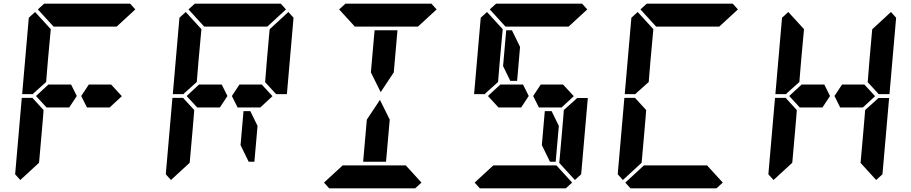

<svg xmlns="http://www.w3.org/2000/svg" viewBox="-20 -1020 4936 1040"><path d="M162 -515 158 -510H100L136 -924L170 -955L255 -862L240 -698L231 -590L230 -576ZM582 -562 640 -499 574 -438H546H510H451L420 -500L461 -562H520H557ZM192 -144 191 -138 90 -45 62 -76 98 -490H156L160 -485L216 -424L213 -384L206 -302ZM185 -969 219 -1000H390H514H685L713 -969L612 -876H587H503H379H295H276H270ZM365 -562 396 -500 355 -438H296H259H232L175 -500L242 -562H269H306Z M978 -515 974 -510H916L952 -924L986 -955L1071 -862L1056 -698L1047 -590L1046 -576ZM1398 -562 1456 -499 1390 -438H1362H1326H1267L1236 -500L1277 -562H1336H1373ZM1008 -144 1007 -138 906 -45 878 -76 914 -490H972L976 -485L1032 -424L1029 -384L1022 -302ZM1542 -955 1570 -924 1534 -510H1476L1472 -514L1416 -575L1417 -586L1426 -698L1440 -856L1441 -862ZM1375 -338 1358 -144H1327L1283 -234L1299 -418H1336ZM1001 -969 1035 -1000H1206H1330H1501L1529 -969L1428 -876H1403H1319H1195H1111H1092H1086ZM1181 -562 1212 -500 1171 -438H1112H1075H1048L991 -500L1058 -562H1085H1122Z M1998 -731 2009 -856H2133L2122 -731L2113 -628L2042 -521L1989 -628ZM2263 -31 2229 0H2058H1934H1763L1735 -31L1836 -124H1861H1945H2069H2153H2178ZM1817 -969 1851 -1000H2022H2146H2317L2345 -969L2244 -876H2219H2135H2011H1927H1908H1902ZM2082 -269 2071 -144H1947L1958 -269L1967 -372L2038 -479L2091 -372Z M2610 -515 2606 -510H2548L2584 -924L2618 -955L2703 -862L2688 -698L2679 -590L2678 -576ZM3030 -562 3088 -499 3022 -438H2994H2958H2899L2868 -500L2909 -562H2968H3005ZM3102 -485 3106 -489H3164L3128 -76L3094 -45L3009 -138L3010 -144L3024 -302L3032 -396L3034 -424ZM3007 -338 2990 -144H2959L2915 -234L2931 -418H2968ZM3079 -31 3045 0H2874H2750H2579L2551 -31L2652 -124H2677H2761H2885H2969H2994ZM2633 -969 2667 -1000H2838H2962H3133L3161 -969L3060 -876H3035H2951H2827H2743H2724H2718ZM2813 -562 2844 -500 2803 -438H2744H2707H2680L2623 -500L2690 -562H2717H2754ZM2705 -662 2722 -856H2753L2797 -766L2781 -582H2744Z M3426 -515 3422 -510H3364L3400 -924L3434 -955L3519 -862L3504 -698L3495 -590L3494 -576ZM3456 -144 3455 -138 3354 -45 3326 -76 3362 -490H3420L3424 -485L3480 -424L3477 -384L3470 -302ZM3895 -31 3861 0H3690H3566H3395L3367 -31L3468 -124H3493H3577H3701H3785H3810ZM3449 -969 3483 -1000H3654H3778H3949L3977 -969L3876 -876H3851H3767H3643H3559H3540H3534Z M4242 -515 4238 -510H4180L4216 -924L4250 -955L4335 -862L4320 -698L4311 -590L4310 -576ZM4662 -562 4720 -499 4654 -438H4626H4590H4531L4500 -500L4541 -562H4600H4637ZM4272 -144 4271 -138 4170 -45 4142 -76 4178 -490H4236L4240 -485L4296 -424L4293 -384L4286 -302ZM4734 -485 4738 -489H4796L4760 -76L4726 -45L4641 -138L4642 -144L4656 -302L4664 -396L4666 -424ZM4806 -955 4834 -924 4798 -510H4740L4736 -514L4680 -575L4681 -586L4690 -698L4704 -856L4705 -862ZM4445 -562 4476 -500 4435 -438H4376H4339H4312L4255 -500L4322 -562H4349H4386Z"/></svg>

Font: DSEG14 Classic
Style: Bold Italic
Weight: 700
Italic angle: -5°
Designer: Keshikan(Twitter:@keshinomi_88pro)
Version: Version 0.46